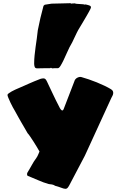

<svg xmlns="http://www.w3.org/2000/svg" viewBox="-20 -1069 767 1213"><path d="M417.5 102.1Q411.1 113.8 406 118.9Q400.9 124 393.1 124Q387.7 124 380.6 121.8Q373.5 119.6 362.8 115.7Q357.9 114.3 350.6 111.3Q343.3 108.4 337.9 107.4Q330.1 106.4 324.2 102.5Q318.4 98.6 311 97.2Q310.1 96.7 306.4 96.2Q302.7 95.7 298.6 95.2Q294.4 94.7 290.8 94.2Q287.1 93.8 286.6 93.3Q254.9 84.5 221.7 69.8Q188.5 55.2 156.7 42.5Q153.3 41.5 152.1 38.6Q150.9 35.6 150.9 32.2Q150.9 24.4 153.8 20.5Q161.6 7.8 168.2 -3.7Q174.8 -15.1 180.9 -26.1Q187 -37.1 193.8 -48.1Q200.7 -59.1 209.5 -70.8Q212.9 -74.7 216.3 -81.8Q219.7 -88.9 222.7 -95.7Q226.1 -103.5 229.5 -111.8Q223.1 -123.5 212.6 -140.9Q202.1 -158.2 191.2 -175.3Q180.2 -192.4 170.2 -207Q160.2 -221.7 154.3 -227.5Q151.4 -232.9 144.8 -244.1Q138.2 -255.4 129.9 -269.8Q121.6 -284.2 112.5 -299.6Q103.5 -314.9 95.7 -329.3Q87.9 -343.8 81.5 -355Q75.2 -366.2 72.3 -371.6Q68.4 -377.4 60.8 -391.6Q53.2 -405.8 45.9 -421.1Q38.6 -436.5 33 -450.2Q27.3 -463.9 27.3 -469.2Q27.3 -473.6 35.2 -479.5Q43 -485.4 54 -491.5Q64.9 -497.6 76.7 -502.9Q88.4 -508.3 95.7 -511.2Q117.7 -520.5 133.8 -527.8Q149.9 -535.2 165 -541.7Q180.2 -548.3 196.5 -555.2Q212.9 -562 235.8 -570.8Q240.7 -572.8 246.1 -573.2Q251.5 -573.7 255.9 -573.7Q260.7 -573.7 265.9 -570.1Q271 -566.4 276.9 -553.7Q294.9 -516.1 313 -477.3Q331.1 -438.5 355 -392.6Q356.4 -389.6 358.4 -386Q360.4 -382.3 362.8 -379.2Q365.2 -376 368.2 -373.5Q371.1 -371.1 374 -371.1Q378.4 -371.1 381.8 -378.9L450.7 -557.6Q452.1 -563.5 456.8 -568.8Q461.4 -574.2 467.8 -577.6Q474.1 -581.1 481.2 -582.5Q488.3 -584 494.6 -582Q515.6 -576.2 540.8 -567.6Q565.9 -559.1 591.3 -548.8Q616.7 -538.6 640.1 -527.3Q663.6 -516.1 681.2 -505.4Q691.4 -499 693.8 -491.5Q696.3 -483.9 694.8 -476.3Q693.4 -468.8 689.7 -462.2Q686 -455.6 683.6 -450.7L524.4 -103.5L515.6 -84.5ZM418.9 -770Q411.1 -754.9 401.4 -732.4Q391.6 -710 381.6 -689Q371.6 -668 362.3 -653.1Q353 -638.2 345.7 -638.2Q336.9 -638.2 326.7 -638.2Q316.4 -638.2 308.6 -637.2L301.8 -641.1L297.9 -638.2H269Q255.4 -638.2 241.9 -637.7Q228.5 -637.2 214.8 -637.2Q202.1 -637.2 199 -646.7Q195.8 -656.2 195.8 -667Q195.8 -692.9 198.5 -719Q201.2 -745.1 204.8 -771.7Q208.5 -798.3 212.4 -825Q216.3 -851.6 218.8 -877.9Q226.6 -918 235.1 -954.6Q243.7 -991.2 254.9 -1032.2L262.7 -1039.1L305.7 -1045.9Q341.3 -1045.9 370.1 -1047.4Q398.9 -1048.8 424.8 -1048.8L430.7 -1045.9Q435.5 -1047.4 441.7 -1047.1Q447.8 -1046.9 451.7 -1047.9Q454.1 -1046.4 457.5 -1046.1Q460.9 -1045.9 463.9 -1044.9L506.8 -1042L513.7 -1040Q516.1 -1040 517.3 -1040.5Q518.6 -1041 521 -1041Q540.5 -1036.6 547.6 -1033.2Q554.7 -1029.8 554.7 -1022Q555.2 -1021 551.8 -1013.7Q548.3 -1006.3 542.2 -995.1Q536.1 -983.9 528.3 -970.5Q520.5 -957 512.2 -943.1Q503.9 -929.2 496.3 -916.3Q488.8 -903.3 482.9 -894Q473.1 -878.4 465.6 -863Q458 -847.7 450.9 -832.3Q443.8 -816.9 436.3 -801.5Q428.7 -786.1 418.9 -770Z"/></svg>

Font: Sigmar One
Style: Regular
Weight: 400
Version: Version 1.000